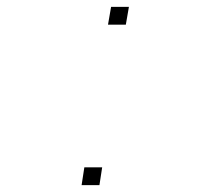

<svg xmlns="http://www.w3.org/2000/svg" viewBox="-20 -540 640 560"><path d="M295 -468 304 -520H356L347 -468ZM218 0 226 -52H278L270 0Z"/></svg>

Font: Iosevka SS04 Thin Extended
Style: Italic
Weight: 100
Width: 7
Italic angle: -9°
Monospace: yes
Designer: Belleve Invis
Foundry: Belleve Invis
Version: Version 19.0.0; ttfautohint (v1.8.4)